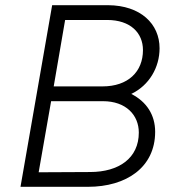

<svg xmlns="http://www.w3.org/2000/svg" viewBox="-20 -720 690 740"><path d="M59 0H319C467 0 578 -75 578 -212C578 -277 545 -328 486 -358C555 -391 595 -460 595 -534C595 -628 522 -699 397 -700H181ZM327 -57 129 -56 177 -330H377C465 -330 515 -277 515 -209C515 -111 439 -57 327 -57ZM187 -387 231 -643H393C483 -643 531 -593 531 -527C531 -443 473 -387 375 -387Z"/></svg>

Font: Fixel Display 20240404 Light
Style: Italic
Weight: 300
Italic angle: -10°
Designer: AlfaBravo + MacPaw
Foundry: Kyrylo Tkachov, Marchela Mozhyna, Serhii Makarenko, Maria Weinstein, Zakhar Kryvoshyya
Version: Version 1.211;Glyphs 3.2 (3225)